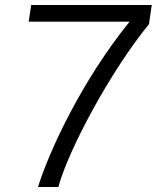

<svg xmlns="http://www.w3.org/2000/svg" viewBox="-20 -743 623 763"><path d="M104 -723 94 -657H495C301 -417 174 -138 131 0H212C251 -146 419 -460 572 -647L583 -723Z"/></svg>

Font: United Sans Light
Style: Italic
Weight: 300
Italic angle: -8°
Designer: Pablo Impallari, Rodrigo Fuenzalida (Modified by Dan O. Williams)
Version: Version 1.000;PS 001.000;hotconv 1.0.88;makeotf.lib2.5.64775